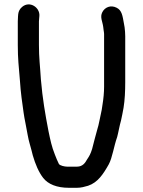

<svg xmlns="http://www.w3.org/2000/svg" viewBox="-20 -704 663 890"><path d="M82.6 -672C71.8 -662.9 66 -652 64.4 -638.7L63.5 -628C62.8 -619.1 62.5 -611.2 62.5 -605V-496C62.5 -430.1 66.9 -397.5 72.5 -328.9C75.6 -277.2 83.3 -224.1 89.4 -181.7C93.3 -152.6 103.4 -109 108.3 -78.1C113.9 -47 119.7 -32.4 126.1 -7L132.1 16.7C143.8 56.7 159.1 93.4 179.9 120.4C202.8 150 243.6 166.5 299 166.5H337C355.6 166.5 372.7 161.7 388.2 157.1C433.5 142 459 102.5 484.1 57.9C500.7 27.8 508 -26.8 523.1 -68.9C527.8 -85.2 534.4 -123.6 541 -145.4C545.6 -164.1 548.4 -182.9 552.7 -204.3C558.6 -239.6 560.5 -282.3 560.5 -323L560.5 -536C560.5 -551 559.2 -562.7 557.6 -577.2L554.7 -593.8C547.9 -631.9 545 -655.5 521.2 -667.9C493 -682.6 465.9 -670.1 454.4 -647.8C442.3 -624.4 455.2 -605.2 458.4 -579.6L460.4 -563.6C461.1 -557.7 462.5 -552.4 462.5 -547V-302C462.5 -276.2 459.6 -245.7 455.3 -220L451.4 -194.1C451.3 -193.8 451.2 -193.3 451.1 -193C445.1 -168.7 439 -127.4 429.9 -100.2C423.2 -78.7 414.4 -40.5 407 -13.5C399.7 10 394.3 19.1 382.7 36.5C375.5 49.7 363.7 68.5 337 68.5H291C280.6 68.5 257 63.9 252.8 55.6C246.3 42.6 240.3 27.9 234.4 12.6C219.6 -24.3 213.5 -54.4 204.7 -96.5C189.5 -175.8 177.3 -245.1 169.5 -336.1C165.6 -401.7 160.5 -433.7 160.5 -496V-605C160.5 -609 160.9 -614.2 161.6 -619.3L162.5 -630.1C165.7 -669.4 117.8 -701.8 82.6 -672Z"/></svg>

Font: Smoothie
Style: Light
Weight: 400
Foundry: Cannot Into Space Fonts
Version: Version 0.8